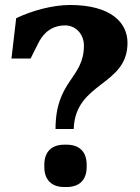

<svg xmlns="http://www.w3.org/2000/svg" viewBox="-20 -735 562 771"><path d="M203 -217H276C282 -407 492 -389 492 -563C492 -643 427 -715 261 -715C195 -715 112 -694 45 -662L26 -500H103C114 -521 123 -542 134 -562C162 -618 204 -633 241 -633C286 -633 317 -596 317 -552C317 -419 203 -413 203 -217ZM158 -64C158 -13 187 16 238 16H248C299 16 328 -13 328 -64V-74C328 -125 299 -154 248 -154H238C187 -154 158 -125 158 -74Z"/></svg>

Font: LT Superior Serif ExtraBold
Style: Regular
Weight: 800
Designer: Daniel Lyons
Foundry: LyonsType
Version: Version 2.120;FEAKit 1.0